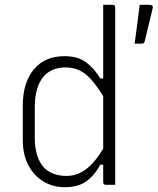

<svg xmlns="http://www.w3.org/2000/svg" viewBox="-20 -770 657 800"><path d="M75 -186V-330Q75 -426 121 -481Q167 -536 249 -536Q304 -536 338.5 -510.5Q373 -485 398 -443H410V-750H449Q460 -750 460 -739V0H421Q410 0 410 -11V-84H398Q373 -38 339 -14Q305 10 249 10Q201 10 161.5 -13.5Q122 -37 98.5 -81Q75 -125 75 -186ZM568 -588H541Q548 -640 552.5 -674Q557 -708 562 -750H602Q620 -750 616 -735Q609 -704 604.5 -686.5Q600 -669 595.5 -650.5Q591 -632 583 -598Q582 -594 579 -591Q576 -588 568 -588ZM164 -71Q198 -37 258 -37Q298 -37 334.5 -62Q371 -87 410 -150V-369Q372 -432 337 -460.5Q302 -489 253 -489Q190 -489 157.5 -446Q125 -403 125 -323V-193Q125 -154 135 -122.5Q145 -91 164 -71Z"/></svg>

Font: Recursive Mn Lnr St Lt
Style: Regular
Weight: 300
Monospace: yes
Version: Version 1.079;hotconv 1.0.112;makeotfexe 2.5.65598; ttfautoh